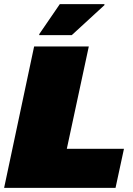

<svg xmlns="http://www.w3.org/2000/svg" viewBox="-21 -914 646 934"><path d="M-1 0 145 -688H411L304 -190H582L541 0ZM170 -743V-748L270 -894H487V-889L328 -743Z"/></svg>

Font: Saira Expanded Black
Style: Italic
Weight: 900
Width: 7
Italic angle: -12°
Designer: Hector Gatti with collaboration of the Omnibus-Type team
Foundry: Omnibus-Type
Version: Version 1.101